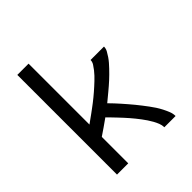

<svg xmlns="http://www.w3.org/2000/svg" viewBox="-200 -868 1001 1001"><g transform="rotate(-45 300.0 -367.5)"><path d="M88 0V-735H171V-286Q183 -295 194.5 -303Q206 -311 217.5 -319.5Q229 -328 240.5 -336.5Q252 -345 263 -353.5Q274 -362 285 -371Q296 -380 307 -389.5Q318 -399 328.5 -408.5Q339 -418 349.5 -428Q360 -438 369.5 -448Q379 -458 388 -469.5Q397 -481 405 -493.5Q413 -506 413 -520H512Q512 -505 504.5 -491.5Q497 -478 488.5 -465.5Q480 -453 470 -441.5Q460 -430 450 -419.5Q440 -409 429 -398Q418 -387 407 -377Q396 -367 384.5 -357Q373 -347 361.5 -337.5Q350 -328 338.5 -318.5Q327 -309 315 -299Q328 -286 340.5 -272.5Q353 -259 365 -245.5Q377 -232 389 -218Q401 -204 413 -189.5Q425 -175 436 -160.5Q447 -146 458 -131.5Q469 -117 479 -101.5Q489 -86 497.5 -69.5Q506 -53 513 -35.5Q520 -18 520 0H437Q437 -16 431 -31Q425 -46 417.5 -59.5Q410 -73 401 -86.5Q392 -100 382.5 -112.5Q373 -125 363 -137.5Q353 -150 342.5 -162Q332 -174 321.5 -185.5Q311 -197 300 -208.5Q289 -220 278 -231.5Q267 -243 256 -254Q235 -239 213.5 -224Q192 -209 171 -195V0Z"/></g></svg>

Font: Bmono
Style: Regular
Weight: 400
Monospace: yes
Designer: Belleve Invis
Foundry: Belleve Invis
Version: Version 11.2.2; ttfautohint (v1.8.2)